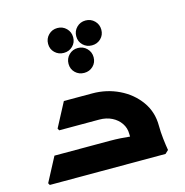

<svg xmlns="http://www.w3.org/2000/svg" viewBox="-99 -750 814 843"><g transform="rotate(-15 308.0 -328.5)"><path d="M420 -127Q420 -153 405.5 -174.5Q391 -196 366 -208.5Q341 -221 309 -221H166V-232L180 -340H309Q374 -340 430 -313Q486 -286 520.5 -238Q555 -190 555 -127ZM25 0 20 -9 78 -119H247V0ZM78 0V-119H329Q354 -119 378.5 -117.5Q403 -116 419 -114Q435 -112 435 -112V0ZM127 -221 122 -230 180 -340H299V-221ZM432 0Q427 -34 423.5 -67.5Q420 -101 420 -127H555Q555 -99 558.5 -68Q562 -37 566 -14L551 0ZM235 -544Q211 -544 194.5 -560Q178 -576 178 -600Q178 -624 194.5 -640.5Q211 -657 235 -657Q259 -657 275.5 -640.5Q292 -624 292 -600Q292 -576 275.5 -560Q259 -544 235 -544ZM363 -544Q339 -544 322.5 -560Q306 -576 306 -600Q306 -624 322.5 -640.5Q339 -657 363 -657Q387 -657 403.5 -640.5Q420 -624 420 -600Q420 -576 403.5 -560Q387 -544 363 -544ZM299 -436Q275 -436 258.5 -452Q242 -468 242 -492Q242 -516 258.5 -532.5Q275 -549 299 -549Q323 -549 339.5 -532.5Q356 -516 356 -492Q356 -468 339.5 -452Q323 -436 299 -436Z"/></g></svg>

Font: Fustat ExtraBold
Style: Regular
Weight: 800
Designer: Mohamed Gaber, Khaled Hosny, Laura Garcia Mut
Foundry: Kief Type Foundry, Alif Type Foundry, Hard Type Foundry
Version: Version 1.007